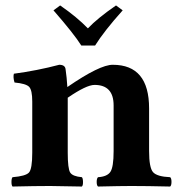

<svg xmlns="http://www.w3.org/2000/svg" viewBox="-20 -681 656 703"><path d="M328.1 -514.2H277.8Q250 -558.1 175.8 -643.1L200.2 -661.1Q262.2 -618.2 301.8 -577.1Q336.9 -614.3 404.8 -661.1L429.2 -643.1Q361.3 -567.4 328.1 -514.2ZM228 -122.1Q228 -63 237.1 -49.1Q246.1 -35.2 279.8 -32.2Q283.7 -28.3 283.9 -15.1Q284.2 -2 279.8 2Q193.8 0 163.1 0Q109.9 0 25.9 2Q22 -2 22 -14.9Q22 -27.8 25.9 -32.2Q73.7 -36.1 85.9 -49.1Q98.1 -62 98.1 -122.1V-309.1Q98.1 -351.1 86.7 -363Q75.2 -375 33.2 -378.9Q27.3 -397.9 30.8 -411.1Q115.7 -422.4 196.8 -443.8Q218.8 -443.8 220.2 -426.8Q224.6 -397 226.6 -362.3Q345.7 -444.3 393.1 -443.8Q525.9 -443.8 525.9 -284.2V-127.9Q525.9 -66.9 540.5 -50.5Q555.2 -34.2 603 -32.2Q607.9 -28.3 607.9 -15.1Q607.9 -2 603 2Q517.1 0 460.9 0Q422.9 0 338.9 2Q334 -2 334 -14.9Q334 -27.8 338.9 -32.2Q372.1 -34.2 384 -51.5Q396 -68.8 396 -127.9V-294.9Q396 -370.1 326.2 -370.1Q296.4 -370.1 228 -323.2V-321.3Z"/></svg>

Font: Linux Libertine
Style: Bold
Weight: 700
Designer: Philipp H. Poll
Foundry: Philipp H. Poll
Version: Version 5.0.3